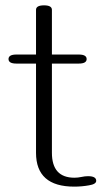

<svg xmlns="http://www.w3.org/2000/svg" viewBox="-20 -694 396 726"><path d="M316.4 6.8Q289.1 11.7 260.7 11.7Q116.2 11.7 116.2 -116.2V-453.6H42Q12.2 -453.6 12.2 -470.7Q12.2 -487.8 42 -487.8H116.2V-656.7Q116.2 -673.8 146.5 -673.8Q176.3 -673.8 176.3 -656.7V-487.8H277.8Q307.6 -487.8 307.6 -470.7Q307.6 -453.6 277.8 -453.6H176.3V-116.2Q176.3 -22.5 260.7 -22Q274.9 -22 287.8 -24.9Q300.8 -27.8 313 -27.8Q343.8 -27.8 343.8 -10.3Q343.8 2.4 316.4 6.8Z"/></svg>

Font: Gayathri Thin
Style: Regular
Weight: 100
Designer: Binoy Dominic <binoy.domenic@gmail.com>
Foundry: SMC
Version: Version 1.000